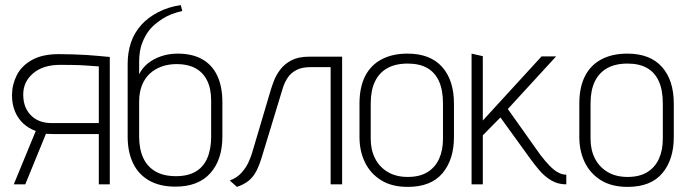

<svg xmlns="http://www.w3.org/2000/svg" viewBox="-20 -722 2690 752"><path d="M210 -510Q146 -510 105 -487Q64 -464 45.5 -427Q27 -390 27 -349Q27 -314 38.5 -286Q50 -258 71 -238.5Q92 -219 120 -209L34 0H79L160 -198Q164 -198 172.5 -197.5Q181 -197 190 -197Q199 -197 202 -197H367V0H410V-499Q409 -499 397 -500Q385 -501 365.5 -503Q346 -505 321 -506.5Q296 -508 267.5 -509Q239 -510 210 -510ZM180 -240Q159 -240 139.5 -246.5Q120 -253 104.5 -267Q89 -281 80 -302Q71 -323 71 -352Q71 -402 110 -435Q149 -468 216 -468Q243 -468 269 -467.5Q295 -467 316 -465.5Q337 -464 350.5 -463Q364 -462 367 -462V-240Z M676 -512Q642 -512 612 -502Q582 -492 559.5 -474Q537 -456 525 -431V-480Q525 -523 537 -554Q549 -585 568 -608Q584 -627 615 -647.5Q646 -668 694 -679L688 -702Q639 -695 599 -674Q559 -653 534 -625Q506 -594 493 -555.5Q480 -517 480 -472V-187Q480 -127 501 -83Q522 -39 564 -15Q606 9 667 9Q757 9 804 -44Q851 -97 851 -187V-321Q851 -383 831 -425.5Q811 -468 772 -490Q733 -512 676 -512ZM673 -471Q715 -471 745 -455Q775 -439 791 -407Q807 -375 807 -328V-187Q807 -138 792 -103Q777 -68 746.5 -50Q716 -32 669 -32Q621 -32 589 -50.5Q557 -69 541 -103.5Q525 -138 525 -187V-324Q525 -359 535.5 -386.5Q546 -414 565.5 -432.5Q585 -451 612 -461Q639 -471 673 -471Z M1191 -500Q1149 -500 1122 -486Q1095 -472 1078.5 -450.5Q1062 -429 1053.5 -407Q1045 -385 1040 -368L967 -122Q963 -108 953.5 -87Q944 -66 926.5 -46Q909 -26 880 -15L908 10Q937 0 955 -15Q973 -30 985 -54Q997 -78 1007 -112L1088 -378Q1095 -400 1107 -418Q1119 -436 1140.5 -447.5Q1162 -459 1195 -459H1275V0H1320V-500Z M1758 -185V-316Q1758 -408 1711.5 -460Q1665 -512 1576 -512Q1517 -512 1474.5 -489.5Q1432 -467 1410 -423.5Q1388 -380 1388 -316V-185Q1388 -131 1409 -87Q1430 -43 1472 -16.5Q1514 10 1577 10Q1668 10 1713 -43.5Q1758 -97 1758 -185ZM1715 -317V-178Q1715 -134 1700 -100.5Q1685 -67 1654.5 -48Q1624 -29 1577 -29Q1531 -29 1498.5 -48.5Q1466 -68 1449 -101.5Q1432 -135 1432 -178V-317Q1432 -368 1448.5 -402.5Q1465 -437 1497 -455Q1529 -473 1577 -473Q1623 -473 1653.5 -455.5Q1684 -438 1699.5 -403.5Q1715 -369 1715 -317Z M2096 -116 1969 -295 2158 -501H2101L1871 -250V-502L1827 -512V0H1871V-192L1940 -262L2055 -103Q2072 -79 2092.5 -55Q2113 -31 2139 -15.5Q2165 0 2197 0H2198V-38H2195Q2182 -38 2166 -46.5Q2150 -55 2132.5 -73Q2115 -91 2096 -116Z M2619 -185V-316Q2619 -408 2572.5 -460Q2526 -512 2437 -512Q2378 -512 2335.5 -489.5Q2293 -467 2271 -423.5Q2249 -380 2249 -316V-185Q2249 -131 2270 -87Q2291 -43 2333 -16.5Q2375 10 2438 10Q2529 10 2574 -43.5Q2619 -97 2619 -185ZM2576 -317V-178Q2576 -134 2561 -100.5Q2546 -67 2515.5 -48Q2485 -29 2438 -29Q2392 -29 2359.5 -48.5Q2327 -68 2310 -101.5Q2293 -135 2293 -178V-317Q2293 -368 2309.5 -402.5Q2326 -437 2358 -455Q2390 -473 2438 -473Q2484 -473 2514.5 -455.5Q2545 -438 2560.5 -403.5Q2576 -369 2576 -317Z"/></svg>

Font: Advent Pro Light
Style: Regular
Weight: 300
Version: Version 3.000